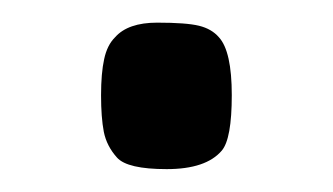

<svg xmlns="http://www.w3.org/2000/svg" viewBox="-20 -382 290 167"><path d="M80.1 -349.6Q91.3 -362.3 116.7 -362.3Q142.1 -362.3 153.1 -359.6Q164.1 -356.9 170.4 -349.6Q181.6 -337.4 181.6 -299.3Q181.6 -261.2 172.9 -251Q159.2 -234.9 125 -234.9Q90.8 -234.9 81.8 -244.9Q72.8 -254.9 70.3 -267.3Q67.9 -279.8 67.9 -299.1Q67.9 -318.4 70.6 -330.6Q73.2 -342.8 80.1 -349.6Z"/></svg>

Font: Armata
Style: Regular
Weight: 400
Designer: Viktoriya Grabowska
Foundry: Viktoriya Grabowska
Version: Version 1.003